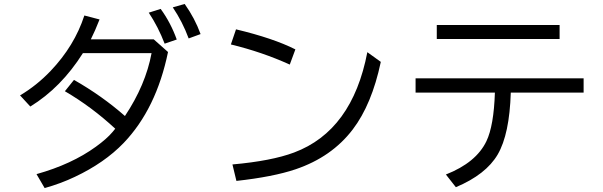

<svg xmlns="http://www.w3.org/2000/svg" viewBox="-20 -894 3040 968"><path d="M754.9 -695.8 827.1 -631.8Q768.1 -345.2 603.5 -173.3Q506.8 -72.8 357.4 -2.4Q287.1 31.2 205.1 54.2L164.1 -16.1Q341.8 -65.9 463.4 -154.3Q518.1 -193.8 547.4 -228.5Q557.1 -240.2 561 -245.1Q441.9 -355.5 307.1 -434.1L353 -491.2Q494.6 -410.6 609.9 -309.1Q714.4 -465.8 744.1 -626H397.9Q288.1 -452.1 132.8 -356.9L81.1 -413.1Q165 -462.9 234.9 -536.1Q355.5 -662.6 405.3 -815.9L481.9 -795.9Q458.5 -736.3 438 -695.8ZM810.1 -673.8Q777.8 -758.3 730 -830.1L790 -849.1Q840.3 -780.3 871.1 -694.8ZM931.2 -700.2Q899.9 -784.7 851.1 -856.9L911.1 -874Q962.4 -801.8 991.2 -722.2Z M1440.9 -568.4Q1301.3 -631.8 1144 -669.9L1169.9 -746.1Q1357.9 -701.2 1469.2 -645ZM1151.9 -64.9Q1349.1 -82.5 1462.4 -125Q1755.9 -234.9 1832 -630.9L1899.9 -582Q1854.5 -367.2 1758.3 -241.2Q1652.8 -102.5 1470.2 -40.5Q1357.4 -2.4 1171.9 18.1Z M2075.2 -499H2922.4V-427.2H2555.2Q2548.8 -217.3 2489.3 -115.2Q2430.2 -14.2 2278.3 49.8L2228 -14.2Q2380.9 -74.2 2432.6 -182.6Q2469.7 -260.7 2475.1 -427.2H2075.2ZM2182.1 -768.1H2801.3V-697.3H2182.1Z"/></svg>

Font: BIZ UDGothic
Style: Regular
Weight: 400
Monospace: yes
Designer: TypeBank Co., Ltd.
Foundry: Morisawa Inc.
Version: Version 1.05